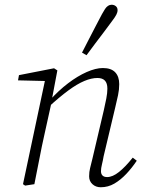

<svg xmlns="http://www.w3.org/2000/svg" viewBox="-20 -777 605 810"><path d="M86 6 77 0 172 -448 181 -435 56 -438 60 -460 208 -489 222 -480 198 -353V-348L168 -212Q156 -159 146 -106Q136 -53 125 0ZM405 13Q384 13 370 0Q356 -13 356 -33Q356 -52 360 -67.5Q364 -83 370 -108L418 -312Q424 -338 428.5 -361.5Q433 -385 433 -403Q433 -426 422.5 -437Q412 -448 391 -448Q366 -448 336 -435.5Q306 -423 268.5 -395.5Q231 -368 182 -323L181 -353H189Q227 -395 267 -425.5Q307 -456 345.5 -473Q384 -490 414 -490Q449 -490 466 -472Q483 -454 483 -422Q483 -399 478 -375.5Q473 -352 466 -323L417 -117Q414 -99 410 -83Q406 -67 406 -55Q406 -43 412.5 -36.5Q419 -30 432 -30Q455 -30 482 -51.5Q509 -73 540 -112L557 -99Q537 -69 513 -43.5Q489 -18 462.5 -2.5Q436 13 405 13ZM326 -555Q340 -582 354.5 -610.5Q369 -639 383.5 -666.5Q398 -694 410 -717Q417 -730 423 -739Q429 -748 436 -752.5Q443 -757 451 -757Q461 -757 468.5 -751Q476 -745 476 -734Q476 -725 470.5 -714.5Q465 -704 452 -687Q437 -666 418.5 -642Q400 -618 381 -592.5Q362 -567 345 -544Z"/></svg>

Font: Source Serif 4 18pt Light
Style: Italic
Weight: 300
Italic angle: -12°
Designer: Frank Grießhammer
Foundry: Adobe Systems Incorporated
Version: Version 4.004;hotconv 1.0.116;makeotfexe 2.5.65601